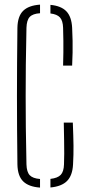

<svg xmlns="http://www.w3.org/2000/svg" viewBox="-20 -824 385 849"><path d="M157 5.5Q107 2 82.5 -22Q58 -46 57 -97Q56 -180.5 55.5 -254.5Q55 -328.5 55 -399.2Q55 -470 55.5 -544Q56 -618 57 -701Q58 -752 82.2 -776Q106.5 -800 157 -803.5V-765.5Q125 -763.5 111.5 -749.2Q98 -735 97 -701Q95 -609 94.2 -537Q93.5 -465 93.5 -399.2Q93.5 -333.5 94.2 -261.5Q95 -189.5 97 -97Q98 -63.5 111.5 -49.2Q125 -35 157 -32.5ZM203 5V-33Q235 -36.5 248.5 -50.8Q262 -65 263 -97Q264 -120 264 -145Q264 -170 263.5 -202.8Q263 -235.5 262 -282H302Q304.5 -220.5 305 -180.2Q305.5 -140 303 -97Q300.5 -48 276.5 -23.8Q252.5 0.5 203 5ZM259 -534Q260 -565.5 260.2 -591.5Q260.5 -617.5 260.2 -643.5Q260 -669.5 259 -701Q258 -732.5 245.2 -746.8Q232.5 -761 203 -764.5V-802.5Q250.5 -798 273.5 -774Q296.5 -750 299 -701Q300.5 -669.5 301 -643.5Q301.5 -617.5 301 -591.5Q300.5 -565.5 299 -534Z"/></svg>

Font: Big Shoulders Stencil Text Thin
Style: Regular
Weight: 100
Designer: Patric King
Foundry: XO Type Co
Version: Version 2.001